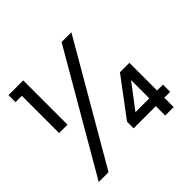

<svg xmlns="http://www.w3.org/2000/svg" viewBox="-168 -887 1073 1073"><g transform="rotate(-45 369.0 -350.0)"><path d="M76.8 -644.4H26.6V-700H143.1V-350H76.8ZM446.2 -700H523.7L117.4 0H39.9ZM565.3 -74.3H390V-126.4L557.6 -350H632.1V-130.9H678.6V-74.3H632.1V0H565.3ZM570.5 -130.9V-275.2L461 -130.9Z"/></g></svg>

Font: AF Albert Sans Medium
Style: Regular
Weight: 500
Designer: Andreas Rasmussen
Foundry: a.Foundry
Version: Version 1.300;Glyphs 3.2 (3231)